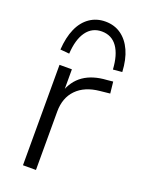

<svg xmlns="http://www.w3.org/2000/svg" viewBox="-142 -809 648 875"><g transform="rotate(20 182.0 -372.0)"><path d="M84 0V-487H144V-374H137Q156 -432 199.5 -462Q243 -492 311 -496L340 -499L346 -443L298 -438Q226 -431 186.5 -390.5Q147 -350 147 -283V0ZM108 -550 64 -554Q68 -614 86.5 -656Q105 -698 138 -721Q171 -744 214 -744Q258 -744 290.5 -721Q323 -698 342 -656Q361 -614 364 -554L320 -550Q316 -620 289 -658Q262 -696 214 -696Q167 -696 139.5 -658Q112 -620 108 -550Z"/></g></svg>

Font: Nunito Sans 11pt Light
Style: Regular
Weight: 300
Version: Version 3.101;gftools[0.9.27]